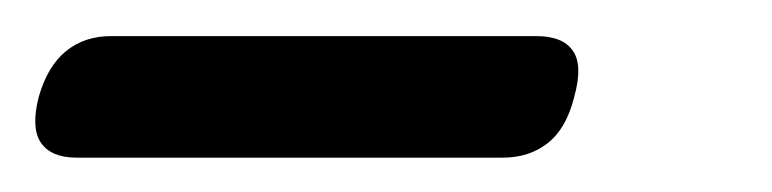

<svg xmlns="http://www.w3.org/2000/svg" viewBox="-41 -644 438 109"><path d="M-19 -589Q-14 -606.5 -3.5 -615Q7 -623.5 22 -623.5H263.5Q278.5 -623.5 284.2 -615.2Q290 -607 285 -589Q280.5 -571 270 -562.8Q259.5 -554.5 244.5 -554.5H2.5Q-12 -554.5 -17.8 -563Q-23.5 -571.5 -19 -589Z"/></svg>

Font: Fraunces SemiBold
Style: Italic
Weight: 600
Italic angle: -16°
Version: Version 1.000;[b76b70a41]